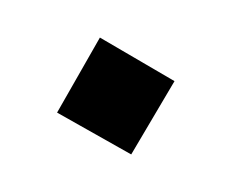

<svg xmlns="http://www.w3.org/2000/svg" viewBox="-45 -362 385 319"><g transform="rotate(-15 147.0 -202.5)"><path d="M147 -102 248 -201 147 -303 46 -201Z"/></g></svg>

Font: Wafeq
Style: Bold
Weight: 700
Designer: Rasmus Andersson & Azza Alameddine
Foundry: Google & TypeTogether
Version: Version 3.000;FEAKit 1.0